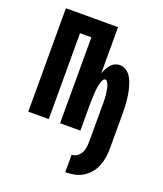

<svg xmlns="http://www.w3.org/2000/svg" viewBox="-135 -609 770 907"><g transform="rotate(20 250.0 -155.5)"><path d="M301 209V121Q316 121 328.5 112Q341 103 347.5 90Q354 77 356 62Q358 47 358 32V-142Q358 -149 358 -155.5Q358 -162 358 -168.5Q358 -175 357.5 -182Q357 -189 356.5 -195.5Q356 -202 355 -208.5Q354 -215 353 -222Q352 -229 350.5 -235.5Q349 -242 346.5 -248Q344 -254 340 -260.5Q336 -267 330 -267Q323 -267 319 -260.5Q315 -254 313 -248Q311 -242 309.5 -235.5Q308 -229 306.5 -222Q305 -215 304.5 -208.5Q304 -202 303.5 -195.5Q303 -189 302.5 -182Q302 -175 302 -168.5Q302 -162 301.5 -155.5Q301 -149 301 -142V0H199V-432H142V0H39V-520H301V-288Q306 -301 312 -312.5Q318 -324 326.5 -334Q335 -344 347 -349.5Q359 -355 371 -355Q387 -355 401 -346.5Q415 -338 424 -325Q433 -312 438.5 -297Q444 -282 448 -267Q452 -252 454.5 -236.5Q457 -221 458.5 -205Q460 -189 460.5 -173.5Q461 -158 461 -142V32Q461 55 457.5 77.5Q454 100 445.5 121Q437 142 422 159.5Q407 177 388 188.5Q369 200 346.5 204.5Q324 209 301 209Z"/></g></svg>

Font: Iosevka Algr
Style: Bold
Weight: 700
Monospace: yes
Designer: Belleve Invis
Foundry: Belleve Invis
Version: Version 26.0.2; ttfautohint (v1.8.3)